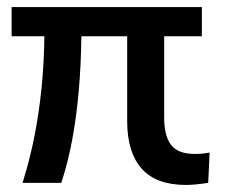

<svg xmlns="http://www.w3.org/2000/svg" viewBox="-20 -518 638 545"><path d="M508 7Q423 7 382 -39.5Q341 -86 341 -174V-415H211Q210 -333 203.5 -259.5Q197 -186 185 -121.5Q173 -57 154 1H44Q65 -66 78 -132.5Q91 -199 98 -269Q105 -339 106 -415H13V-498H553V-415H446V-185Q446 -160 450.5 -140.5Q455 -121 465 -107.5Q475 -94 492 -87.5Q509 -81 534 -81Q543 -81 554 -82Q565 -83 575 -85L571 1Q552 4 536 5.5Q520 7 508 7Z"/></svg>

Font: Nunito Sans 7pt SemiCondensed SemiBold
Style: Regular
Weight: 600
Width: 4
Designer: Vernon Adams
Foundry: Vernon Adams
Version: Version 3.101;gftools[0.9.27]